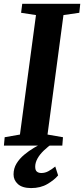

<svg xmlns="http://www.w3.org/2000/svg" viewBox="-26 -763 440 1006"><path d="M-5.5 0 -1.5 -44 78.5 -58 162.5 -684 84.5 -696 90.5 -743H394.5L389.5 -696L306.5 -684L223 -58L304 -44L300.5 0ZM136.5 222.5Q90 222 67.5 201.2Q45 180.5 45 151Q45 119.5 60.5 94Q76 68.5 100.5 48Q125 27.5 152.5 11.2Q180 -5 204 -17.5L230.5 -27.5L253.5 -14.5Q225 5 203.5 25.8Q182 46.5 170.5 67.5Q159 88.5 158.5 108.5Q158 128.5 167 136Q176 143.5 190.5 143.5Q210 143.5 227.2 134.2Q244.5 125 263.5 109.5L278.5 156Q259 179.5 222.8 201Q186.5 222.5 136.5 222.5Z"/></svg>

Font: Merriweather 28pt
Style: Bold Italic
Weight: 700
Italic angle: -7.8°
Version: Version 2.101